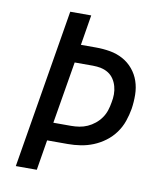

<svg xmlns="http://www.w3.org/2000/svg" viewBox="-82 -805 765 874"><g transform="rotate(10 300.0 -367.5)"><path d="M50 0 172 -735H269L246 -595H316Q349 -595 381 -589.5Q413 -584 440.5 -569Q468 -554 488 -530Q508 -506 518 -476.5Q528 -447 528.5 -414Q529 -381 524 -348Q519 -319 509 -290Q499 -261 480.5 -235.5Q462 -210 436.5 -191Q411 -172 382.5 -160.5Q354 -149 324.5 -144.5Q295 -140 266 -140H170L147 0ZM184 -224H266Q285 -224 304 -227Q323 -230 341 -238Q359 -246 375 -259Q391 -272 402.5 -288.5Q414 -305 420 -323.5Q426 -342 429 -361Q433 -380 433 -399Q433 -418 428 -436Q423 -454 413 -469Q403 -484 388 -493.5Q373 -503 354.5 -507Q336 -511 316 -511H232Z"/></g></svg>

Font: Iosevka Curly Medium Extended
Style: Italic
Weight: 500
Width: 7
Italic angle: -9°
Monospace: yes
Designer: Belleve Invis
Foundry: Belleve Invis
Version: Version 11.1.0; ttfautohint (v1.8.3)